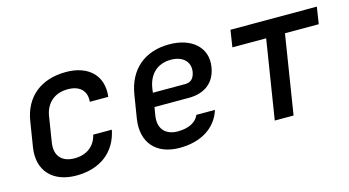

<svg xmlns="http://www.w3.org/2000/svg" viewBox="-68 -808 1935 1065"><g transform="rotate(-15 900.0 -275.0)"><path d="M261 10C398 10 491 -61 516 -185H409C394 -121 345 -85 276 -85C203 -85 164 -128 176 -203L199 -348C211 -422 263 -465 337 -465C405 -465 444 -429 438 -366H544C559 -484 483 -560 352 -560C208 -560 112 -482 91 -347L68 -203C48 -73 126 10 261 10Z M854 10C978 10 1066 -46 1097 -143H990C975 -104 929 -81 869 -81C795 -81 756 -126 770 -203L777 -245H975C1066 -245 1127 -292 1140 -379C1157 -486 1075 -560 945 -560C804 -560 709 -480 687 -340L666 -210C644 -75 720 10 854 10ZM789 -324 792 -347C804 -428 855 -475 932 -475C1000 -475 1041 -436 1032 -379C1025 -339 1004 -324 975 -324Z M1402 0H1510L1582 -453H1776L1791 -550H1295L1280 -453H1474Z"/></g></svg>

Font: JetBrains Mono SemiBold
Style: Italic
Weight: 472
Italic angle: -9°
Monospace: yes
Designer: Philipp Nurullin, Konstantin Bulenkov
Foundry: JetBrains
Version: Version 2.305